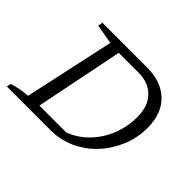

<svg xmlns="http://www.w3.org/2000/svg" viewBox="-117 -705 888 888"><g transform="rotate(45 327.5 -260.5)"><path d="M400 -521Q493 -521 546.5 -469.5Q600 -418 600 -325Q600 -259 575.5 -200.5Q551 -142 508.5 -96.5Q466 -51 410 -25.5Q354 0 291 0H4L8 -21Q26 -27 50.5 -32Q75 -37 104 -39L200 -481L104 -498L108 -521ZM349 -44Q404 -65 445 -107.5Q486 -150 508.5 -206.5Q531 -263 531 -326Q531 -398 492.5 -437Q454 -476 390 -476H260L173 -44Z"/></g></svg>

Font: Piazzolla SC Light
Style: Italic
Weight: 300
Italic angle: -11.3°
Designer: Juan Pablo del Peral
Foundry: Huerta Tipografica
Version: Version 1.330